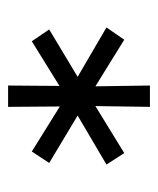

<svg xmlns="http://www.w3.org/2000/svg" viewBox="23 -764 399 486"><g transform="rotate(-90 223.0 -520.5)"><path d="M196 -341 198 -479 79 -406 50 -451 174 -524 54 -596 83 -640 197 -569 196 -700H250L249 -570L362 -640L392 -596L272 -524L397 -451L366 -406L248 -479L250 -341Z"/></g></svg>

Font: Red Hat Display Variable
Style: Regular
Weight: 400
Designer: Pentagram, MCKL
Foundry: Pentagram, MCKL
Version: Version 1.021